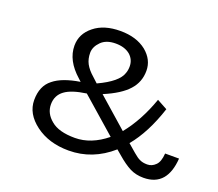

<svg xmlns="http://www.w3.org/2000/svg" viewBox="-111 -794 1090 959"><g transform="rotate(20 434.5 -314.0)"><path d="M670 -380Q627 -258 558 -173L400 -312Q488 -349 527 -393Q566 -436 566 -496Q566 -555 515 -597Q462 -639 377 -639Q290 -639 238 -597Q185 -555 185 -492Q185 -413 262 -345L276 -332Q182 -317 137 -280Q89 -243 89 -168Q89 -95 160 -42Q231 11 336 11Q463 11 564 -78L590 -56Q629 -22 662 -5Q694 11 734 11Q798 11 832 -29Q864 -67 869 -140H795Q792 -95 773 -77Q754 -58 729 -58Q705 -58 689 -66Q675 -72 653 -91L610 -128Q680 -212 725 -350ZM325 -288 511 -125Q430 -59 344 -59Q258 -59 217 -94Q175 -128 175 -176Q175 -224 212 -251Q247 -277 325 -288ZM480 -488Q480 -468 474 -452Q458 -400 354 -352L327 -377Q298 -402 284 -428Q271 -453 271 -485Q271 -517 299 -545Q326 -572 376 -572Q424 -572 453 -548Q480 -524 480 -488Z"/></g></svg>

Font: FEC Monospace Regular
Style: Regular
Weight: 500
Designer: Jonathan Pinhorn
Foundry: FEC
Version: Version 0.1